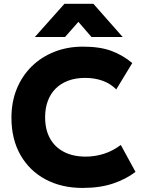

<svg xmlns="http://www.w3.org/2000/svg" viewBox="-20 -956 739 992"><path d="M406.6 15Q297.8 15 214.9 -29.4Q132 -73.9 85.6 -155.4Q39.1 -237 39.1 -348Q39.1 -428.9 66.3 -496.1Q93.5 -563.2 143.2 -612.3Q192.9 -661.4 260.6 -688.2Q328.2 -715 408.9 -715Q496.6 -715 555.9 -692.9Q615.2 -670.8 663.4 -630.2L580.6 -494Q551.2 -523.9 510.4 -538.7Q469.6 -553.5 419.9 -553.5Q371 -553.5 332.7 -539.3Q294.4 -525.1 267.8 -498.6Q241.1 -472 227.1 -434.5Q213.1 -397 213.1 -350.2Q213.1 -286.2 238.4 -240.8Q263.6 -195.4 310.6 -171.1Q357.6 -146.8 423.1 -146.8Q470 -146.8 516.2 -161.2Q562.5 -175.6 604.1 -207.2L680.1 -68Q631.6 -30.5 564.1 -7.8Q496.5 15 406.6 15ZM160.1 -764.8 313.1 -936.5H462.4L613.9 -764.8H452.6L385.1 -843L315.9 -764.8Z"/></svg>

Font: Geologica Thin
Style: Regular
Weight: 100
Version: Version 1.010;gftools[0.9.28]